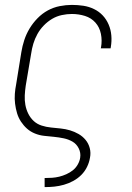

<svg xmlns="http://www.w3.org/2000/svg" viewBox="-20 -558 540 783"><path d="M162 205V168H163Q178 168 192.5 167Q207 166 221.5 162.5Q236 159 250.5 152.5Q265 146 277 136.5Q289 127 297 113Q305 99 307 85Q310 65 301 47Q292 29 275.5 19.5Q259 10 239.5 6Q220 2 200 0Q180 -2 160.5 -4Q141 -6 122.5 -13.5Q104 -21 90 -33.5Q76 -46 65.5 -62Q55 -78 49.5 -96.5Q44 -115 41.5 -135Q39 -155 40.5 -175Q42 -195 46 -215L67 -345Q71 -370 79 -394.5Q87 -419 100.5 -441.5Q114 -464 133 -483.5Q152 -503 175 -515.5Q198 -528 223.5 -533Q249 -538 273 -538Q297 -538 320 -534.5Q343 -531 363.5 -521Q384 -511 399 -495Q414 -479 423 -458Q432 -437 434 -413.5Q436 -390 432 -367Q432 -365 431.5 -363.5Q431 -362 431 -361H391Q391 -362 391.5 -363Q392 -364 392 -365Q397 -393 391.5 -420Q386 -447 369 -466Q352 -485 326.5 -493Q301 -501 273 -501Q253 -501 232 -496.5Q211 -492 192.5 -481Q174 -470 158.5 -454Q143 -438 132.5 -419Q122 -400 116 -380Q110 -360 107 -339L85 -209Q82 -189 81 -169Q80 -149 83.5 -130Q87 -111 95.5 -94Q104 -77 117.5 -64.5Q131 -52 149.5 -46Q168 -40 188 -38Q208 -36 227.5 -34Q247 -32 265.5 -26.5Q284 -21 300.5 -11.5Q317 -2 329 12.5Q341 27 346 46Q351 65 347 85Q344 104 335 122.5Q326 141 311.5 155.5Q297 170 278.5 180Q260 190 240.5 195.5Q221 201 202 203Q183 205 163 205Z"/></svg>

Font: Iosevka Slab Extralight
Style: Italic
Weight: 200
Italic angle: -9°
Monospace: yes
Designer: Belleve Invis
Foundry: Belleve Invis
Version: Version 11.1.1; ttfautohint (v1.8.3)